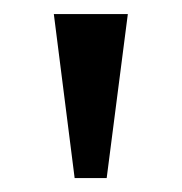

<svg xmlns="http://www.w3.org/2000/svg" viewBox="-20 -734 260 275"><path d="M86.9 -479 57.1 -713.9H163.1L132.8 -479Z"/></svg>

Font: Satisar Sharada
Style: Regular
Weight: 400
Designer: Vinodh Rajan & Sunil Mahnoori
Version: 2.2